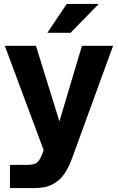

<svg xmlns="http://www.w3.org/2000/svg" viewBox="-20 -752 597 972"><path d="M30.4 82.8H115.6Q138.6 82.8 151.8 78.6Q165 74.4 173.3 65.2Q181.6 56 189.4 38.6L201.2 8.6L4.4 -520H162L280.8 -137.6L394.8 -520H552.4L346.4 45.2Q327.8 96.2 305 129.1Q282.2 162 246.5 181Q210.8 200 157.4 200H30.4ZM317.6 -732H480L337 -586H219.8Z"/></svg>

Font: Aspekta Variable
Style: Regular
Weight: 400
Designer: Ivo Dolenc
Version: Version 2.100